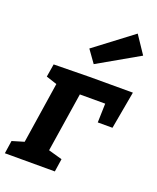

<svg xmlns="http://www.w3.org/2000/svg" viewBox="-163 -928 834 1018"><g transform="rotate(20 254.0 -418.5)"><path d="M72 -531 274 -534H518L480 -322H397L400 -429H257L205 -95L283 -73L272 0H-10L1 -73L68 -93L121 -438L60 -458ZM502 -737 271 -605 221 -675 435 -837Z"/></g></svg>

Font: Bitter Pro
Style: Bold Italic
Weight: 700
Italic angle: -9°
Designer: Sol Matas, and Bitter project Authors
Foundry: Sol Matas
Version: Version 1.010